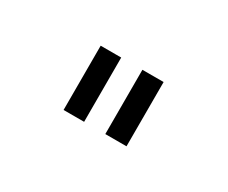

<svg xmlns="http://www.w3.org/2000/svg" viewBox="-36 -789 298 251"><g transform="rotate(30 112.5 -663.5)"><path d="M96 -615H65V-712H96ZM160 -615H128V-712H160Z"/></g></svg>

Font: Raleway
Style: ExtraLight
Weight: 200
Designer: Matt McInerney, Pablo Impallari, Rodrigo Fuenzalida
Foundry: Matt McInerney, Pablo Impallari, Rodrigo Fuenzalida
Version: Version 2.001